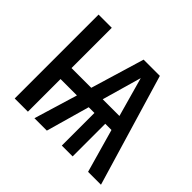

<svg xmlns="http://www.w3.org/2000/svg" viewBox="-127 -690 853 853"><g transform="rotate(45 300.0 -263.5)"><path d="M513 0H594L437 -527H335L259 -274H135V-527H52V0H135V-205H238L176 0H254L312 -205H348V0H416V-205H455ZM331 -274 384 -460 436 -274Z"/></g></svg>

Font: FiraMono Nerd Font
Style: Regular
Weight: 400
Designer: Carrois Corporate & Edenspiekermann AG
Foundry: Carrois Corporate GbR & Edenspiekermann AG
Version: Version 003.206;Nerd Fonts 3.3.0